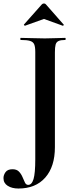

<svg xmlns="http://www.w3.org/2000/svg" viewBox="-77 -843 436 1105"><path d="M298 -625Q301 -625 301 -619Q301 -613 298 -613Q273 -613 260 -607Q247 -601 243 -586Q239 -571 239 -542V4Q239 116 183.5 179Q128 242 29 242Q-8 242 -32.5 226.5Q-57 211 -57 182Q-57 164 -45 147.5Q-33 131 -5 131Q19 131 32 144.5Q45 158 52.5 176Q60 194 66.5 207.5Q73 221 85 221Q106 221 116 187.5Q126 154 126 74V-544Q126 -573 120 -587.5Q114 -602 96 -607.5Q78 -613 42 -613Q40 -613 40 -619Q40 -625 42 -625Q73 -625 108 -623.5Q143 -622 181 -622Q216 -622 245.5 -623.5Q275 -625 298 -625ZM61 -702 164 -818Q169 -823 176 -823Q183 -823 187 -818L289 -702Q292 -701 289 -697.5Q286 -694 284 -695L176 -734L67 -695Q66 -694 62.5 -697.5Q59 -701 61 -702Z"/></svg>

Font: Cormorant Garamond Light
Style: Regular
Weight: 300
Designer: Christian Thalmann (Catharsis Fonts)
Foundry: Catharsis Fonts
Version: Version 4.001